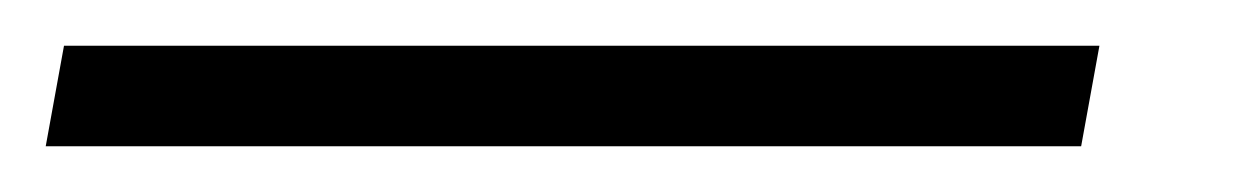

<svg xmlns="http://www.w3.org/2000/svg" viewBox="-78 25 551 84"><path d="M-58 89 -50 45H403L395 89Z"/></svg>

Font: Celebes Light
Style: Italic
Weight: 300
Italic angle: -10°
Designer: Anugrah Pasau
Foundry: Lafontype
Version: Version 1.000; ttfautohint (v1.8.4)